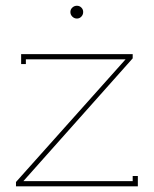

<svg xmlns="http://www.w3.org/2000/svg" viewBox="-20 -654 540 674"><path d="M233.9 -595.7Q227.1 -602.5 227.1 -611.8Q227.1 -621.1 233.9 -627.4Q240.7 -633.8 250 -633.8Q259.3 -633.8 265.6 -627.4Q272 -621.1 272 -611.8Q272 -602.5 265.6 -595.7Q259.3 -588.9 250 -588.9Q240.7 -588.9 233.9 -595.7ZM445.8 -449.2 62 -18.1H445.8V-36.1H463.9V0H36.1V-15.1L420.9 -445.8H70.8V-429.2H54.2V-463.9H445.8Z"/></svg>

Font: Rawengulk
Style: Light
Weight: 300
Version: Version 0.92